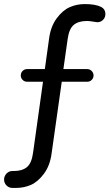

<svg xmlns="http://www.w3.org/2000/svg" viewBox="-73 -766 537 942"><path d="M421 -733Q444 -722 444 -697Q444 -680 432.5 -668.5Q421 -657 404 -657Q400 -657 383 -660Q366 -663 353 -663Q312 -663 289 -644Q266 -625 259 -575L238 -427H355Q368 -427 377 -417.5Q386 -408 386 -396Q386 -383 377 -374Q368 -365 355 -365H230L180 -12Q172 47 142.5 86.5Q113 126 79 141Q45 156 6 156H-12Q-29 156 -41 144Q-53 132 -53 115Q-53 98 -41 85.5Q-29 73 -12 73H-5Q36 73 59 54Q82 35 89 -15L138 -365H60Q47 -365 38 -374Q29 -383 29 -396Q29 -409 38 -418Q47 -427 60 -427H147L168 -578Q176 -637 205.5 -676.5Q235 -716 269.5 -731Q304 -746 343 -746Q394 -746 421 -733Z"/></svg>

Font: VarelaRound
Style: Regular
Weight: 400
Designer: Joe Prince, Avraham Cornfeld
Foundry: Joe Prince, Avraham Cornfeld
Version: Version 2.000;PS 002.000;hotconv 1.0.88;makeotf.lib2.5.64775